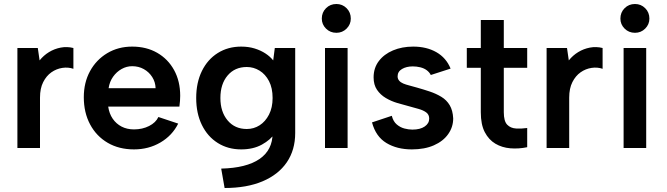

<svg xmlns="http://www.w3.org/2000/svg" viewBox="-20 -740 3333 960"><path d="M67 -500H169L178 -438Q198 -463 225 -479.5Q252 -496 283.5 -502Q315 -508 347 -500V-396Q321 -405 291.5 -400.5Q262 -396 237 -378.5Q212 -361 196 -329.5Q180 -298 180 -252V0H67Z M650 7Q575 7 518.5 -26Q462 -59 430.5 -118Q399 -177 399 -254Q399 -327 430 -384Q461 -441 516 -474Q571 -507 641 -507Q712 -507 766 -476Q820 -445 850.5 -389.5Q881 -334 881 -261Q881 -249 880 -235.5Q879 -222 877 -207H521Q526 -172 543.5 -146.5Q561 -121 588 -107Q615 -93 650 -93Q692 -93 725.5 -110Q759 -127 772 -155L871 -122Q841 -62 782 -27.5Q723 7 650 7ZM758 -299Q757 -330 741 -355Q725 -380 699 -394.5Q673 -409 641 -409Q613 -409 588 -395Q563 -381 545.5 -356.5Q528 -332 523 -299Z M1354 -500H1456V-75Q1456 10 1414 71.5Q1372 133 1293 166.5Q1214 200 1103 200L1086 103Q1212 100 1277.5 55Q1343 10 1343 -74V-75H1356Q1333 -41 1289.5 -17Q1246 7 1186 7Q1120 7 1069 -25Q1018 -57 989.5 -115Q961 -173 961 -250Q961 -327 989.5 -385Q1018 -443 1069 -475Q1120 -507 1186 -507Q1223 -507 1253.5 -497.5Q1284 -488 1307.5 -472.5Q1331 -457 1346 -438ZM1082 -250Q1082 -181 1118 -138Q1154 -95 1214 -95Q1249 -95 1278 -113.5Q1307 -132 1325 -167Q1343 -202 1343 -250Q1343 -300 1325 -334.5Q1307 -369 1277.5 -387Q1248 -405 1214 -405Q1154 -405 1118 -362.5Q1082 -320 1082 -250Z M1605 -500H1718V0H1605ZM1662 -576Q1631 -576 1610 -597Q1589 -618 1589 -647Q1589 -678 1610 -699Q1631 -720 1662 -720Q1692 -720 1713 -699Q1734 -678 1734 -647Q1734 -618 1713 -597Q1692 -576 1662 -576Z M1939 -161Q1946 -133 1963.5 -118Q1981 -103 2002 -97.5Q2023 -92 2042 -92Q2081 -92 2103.5 -107.5Q2126 -123 2126 -147Q2126 -167 2111 -178Q2096 -189 2072.5 -195.5Q2049 -202 2024 -209Q1997 -216 1966.5 -225Q1936 -234 1909 -250Q1882 -266 1865 -291Q1848 -316 1848 -353Q1848 -400 1874 -434.5Q1900 -469 1945 -488Q1990 -507 2046 -507Q2113 -507 2162 -479Q2211 -451 2233 -397L2134 -365Q2127 -379 2113.5 -389Q2100 -399 2081.5 -403.5Q2063 -408 2044 -408Q2012 -408 1990 -395Q1968 -382 1968 -358Q1968 -346 1975.5 -337Q1983 -328 1996 -322.5Q2009 -317 2027 -312.5Q2045 -308 2065 -302Q2097 -293 2128.5 -282.5Q2160 -272 2186.5 -256Q2213 -240 2228.5 -214Q2244 -188 2246 -148Q2246 -105 2221 -69.5Q2196 -34 2149.5 -13.5Q2103 7 2039 7Q1965 7 1912 -25Q1859 -57 1840 -128Z M2384 -500V-640H2499V-500H2616V-401H2499V-179Q2499 -134 2516 -116.5Q2533 -99 2560.5 -97.5Q2588 -96 2616 -100V-4Q2573 5 2531.5 1.5Q2490 -2 2457 -21.5Q2424 -41 2404 -79Q2384 -117 2384 -179V-401H2314V-500Z M2713 -500H2815L2824 -438Q2844 -463 2871 -479.5Q2898 -496 2929.5 -502Q2961 -508 2993 -500V-396Q2967 -405 2937.5 -400.5Q2908 -396 2883 -378.5Q2858 -361 2842 -329.5Q2826 -298 2826 -252V0H2713Z M3098 -500H3211V0H3098ZM3155 -576Q3124 -576 3103 -597Q3082 -618 3082 -647Q3082 -678 3103 -699Q3124 -720 3155 -720Q3185 -720 3206 -699Q3227 -678 3227 -647Q3227 -618 3206 -597Q3185 -576 3155 -576Z"/></svg>

Font: Albert Sans SemiBold
Style: Regular
Weight: 600
Designer: Andreas Rasmussen
Foundry: a.Foundry
Version: Version 1.025